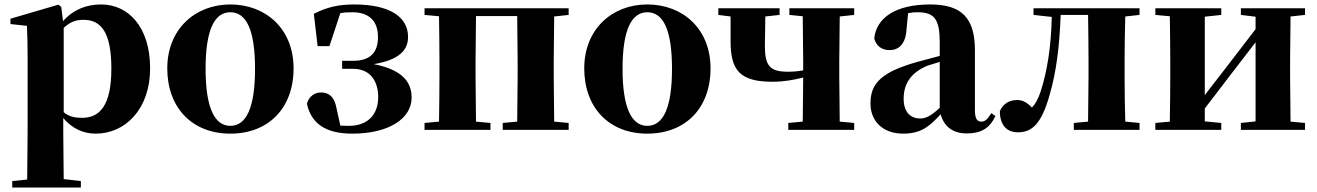

<svg xmlns="http://www.w3.org/2000/svg" viewBox="-20 -583 5914 862"><path d="M410 17C543 17 654 -94 654 -276C654 -461 557 -563 434 -563C368 -563 309 -540 263 -488L255 -552L242 -562L27 -499V-475L101 -467C103 -419 104 -385 104 -320V7L102 223L35 230V259H343V230L266 221L264 6V-53C305 -5 354 17 410 17ZM266 -458C299 -488 325 -494 355 -494C434 -494 480 -438 480 -275C480 -108 427 -54 349 -54C316 -54 291 -59 266 -79Z M1014 17C1185 17 1298 -97 1298 -276C1298 -455 1172 -563 1014 -563C857 -563 731 -453 731 -276C731 -100 842 17 1014 17ZM1014 -18C943 -18 903 -100 903 -274C903 -449 943 -528 1014 -528C1086 -528 1125 -449 1125 -274C1125 -100 1086 -18 1014 -18Z M1561 17C1727 17 1828 -51 1828 -145C1828 -214 1787 -270 1658 -295C1771 -314 1813 -357 1812 -419C1811 -510 1725 -563 1570 -563C1500 -563 1448 -551 1389 -521L1406 -376H1459L1508 -524C1524 -527 1541 -528 1561 -528C1635 -528 1676 -491 1677 -419C1678 -348 1643 -310 1565 -310H1516V-274H1565C1647 -274 1678 -213 1678 -147C1678 -68 1630 -18 1547 -18L1508 -19L1491 -96C1481 -153 1453 -168 1420 -168C1395 -168 1366 -151 1358 -117C1377 -28 1443 17 1561 17Z M1886 -516 1951 -510C1952 -451 1953 -364 1953 -308V-238C1953 -182 1952 -95 1951 -37L1886 -31V0H2182V-31L2117 -37L2115 -238V-308L2117 -511H2302L2304 -308V-238L2302 -37L2237 -31V0H2533V-31L2468 -37L2466 -238V-308L2468 -509L2533 -516V-546H1886Z M2886 17C3057 17 3170 -97 3170 -276C3170 -455 3044 -563 2886 -563C2729 -563 2603 -453 2603 -276C2603 -100 2714 17 2886 17ZM2886 -18C2815 -18 2775 -100 2775 -274C2775 -449 2815 -528 2886 -528C2958 -528 2997 -449 2997 -274C2997 -100 2958 -18 2886 -18Z M3524 -516 3584 -510 3586 -308V-267C3563 -263 3542 -261 3517 -261C3436 -261 3414 -288 3414 -377L3416 -509L3480 -516V-546H3205V-516L3260 -509V-398C3260 -267 3302 -216 3448 -216C3499 -216 3543 -224 3586 -235L3584 -37L3519 -31V0H3815V-31L3750 -37L3748 -238V-308L3750 -509L3815 -516V-546H3524Z M4320 16C4385 16 4423 -7 4449 -62L4431 -75C4412 -45 4401 -37 4386 -37C4367 -37 4357 -50 4357 -88V-357C4357 -502 4298 -563 4156 -563C4001 -563 3914 -503 3905 -410C3914 -376 3939 -358 3975 -358C4013 -358 4047 -384 4050 -453L4057 -524C4072 -527 4085 -528 4099 -528C4175 -528 4199 -497 4199 -393V-332L4102 -306C3939 -261 3888 -210 3888 -119C3888 -35 3948 17 4034 17C4114 17 4152 -14 4203 -70C4218 -17 4255 16 4320 16ZM4199 -99C4158 -60 4133 -51 4112 -51C4067 -51 4037 -80 4037 -140C4037 -213 4076 -259 4141 -287C4155 -292 4176 -298 4199 -305Z M4864 0H5096V-31L5032 -37C5030 -95 5029 -182 5029 -238V-308C5029 -364 5030 -451 5032 -509L5096 -516V-546H4620V-516L4702 -507C4699 -374 4682 -265 4652 -172C4641 -139 4629 -117 4613 -100C4592 -122 4572 -134 4547 -134C4513 -134 4484 -119 4469 -84C4469 -20 4501 11 4550 11C4610 11 4656 -22 4694 -163C4722 -259 4737 -377 4742 -516H4865C4866 -458 4867 -367 4867 -308V-238L4865 -37L4801 -31V0Z M5551 -516 5617 -508V-452L5484 -279L5389 -156V-508L5463 -516V-546H5167V-516L5232 -510C5233 -451 5234 -364 5234 -308V-238C5234 -182 5233 -95 5232 -37L5167 -31V0H5463V-31L5389 -38V-96L5516 -262L5617 -393V-38L5551 -31V0H5839V-31L5774 -37L5772 -238V-308L5774 -509L5839 -516V-546H5551Z"/></svg>

Font: Noto Serif CJK HK Black
Style: Regular
Weight: 900
Designer: Ryoko NISHIZUKA 西塚涼子 (kana & ideographs); Frank Grießhammer (Latin, Greek & Cyrillic); Wenlong ZHANG 张文龙 (bopomofo); San
Foundry: Adobe
Version: Version 2.001;hotconv 1.1.0;makeotfexe 2.6.0